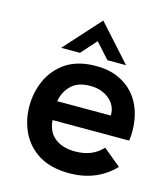

<svg xmlns="http://www.w3.org/2000/svg" viewBox="-109 -796 760 889"><g transform="rotate(15 271.0 -352.0)"><path d="M305 9.5Q219 9.5 161 -25Q103 -60.5 74.5 -120Q47.5 -177.5 47.5 -244Q47.5 -309.5 73.5 -368Q100.5 -428 157.5 -466.5Q215 -502.5 296.5 -502.5H301Q359 -502.5 402.5 -483.5Q448 -464 478.5 -430Q508.5 -396 523.5 -351Q538.5 -305.5 538.5 -254.5Q538.5 -234.5 535.5 -208.5H168Q169.5 -183 179 -162Q188 -141 205.5 -126.5Q223 -111.5 247.5 -103.5Q272.5 -95 306 -95Q388.5 -95 436.5 -148L521 -78.5Q436.5 9.5 305 9.5ZM423 -298.5V-304.5Q423 -323 415 -341.5Q406 -360.5 389 -375.5Q372 -390 348.5 -398.5Q326 -406.5 299 -406.5H295Q236.5 -406.5 205 -375Q173.5 -343.5 166.5 -298.5ZM431 -542H341.5L275.5 -615.5L210 -542H120L275.5 -714.5Z"/></g></svg>

Font: Acari Sans Neue
Style: Bold
Weight: 700
Designer: Alfredo Marco Pradil (font), Cristiano Sobral (main changes)
Foundry: Hanken Design Co. (font), Cristiano Sobral (main changes)
Version: Version 2.459;March 19, 2022;FontCreator 14.0.0.2808 64-bit;